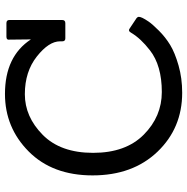

<svg xmlns="http://www.w3.org/2000/svg" viewBox="-10 -754 771 792"><g transform="rotate(-90 376.0 -358.5)"><path d="M697 -181Q702 -177 702 -171.5Q702 -166 697.5 -156.5Q693 -147 682.5 -131.5Q672 -116 645 -89Q618 -62 586 -42.5Q554 -23 501.5 -8Q449 7 389 7Q243 7 145.5 -95Q48 -197 48 -362.5Q48 -528 146.5 -626Q245 -724 384 -724Q539 -724 609 -617L608 -706Q606 -718 620 -718H676Q689 -718 689 -706V-488Q689 -475 676 -475H613Q601 -475 601 -488V-497Q601 -543 538.5 -592.5Q476 -642 383 -642Q290 -642 215.5 -568.5Q141 -495 141 -360.5Q141 -226 216 -151.5Q291 -77 392 -77Q501 -77 564 -126Q613 -164 636 -203Q644 -218 655 -209Z"/></g></svg>

Font: Sanchez
Style: Regular
Weight: 400
Designer: Daniel Hernández
Foundry: LatinoType
Version: Version 1.001